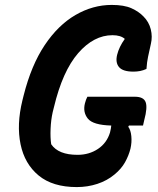

<svg xmlns="http://www.w3.org/2000/svg" viewBox="-20 -740 640 780"><path d="M335 -347H528Q563 -347 571.5 -325.5Q580 -304 566 -252L561 -230H504L501 -225Q511 -212 513.5 -187Q516 -162 510 -136Q503 -108 488 -81Q473 -54 445 -31Q415 -6 375.5 7Q336 20 292 20Q194 20 137 -27Q80 -74 63.5 -154Q47 -234 71 -332L76 -352Q107 -475 161.5 -556.5Q216 -638 286.5 -679Q357 -720 434 -720Q484 -720 514 -706.5Q544 -693 563 -673Q585 -651 592.5 -621Q600 -591 593 -562Q586 -530 581.5 -509.5Q577 -489 575 -460Q562 -454 549 -451.5Q536 -449 522 -449Q479 -449 463.5 -467.5Q448 -486 456 -518Q464 -550 487 -582Q470 -597 437 -597Q361 -597 297.5 -524Q234 -451 199 -304L194 -284Q187 -253 185.5 -216.5Q184 -180 188 -154Q217 -111 295 -111Q342 -111 378 -135Q414 -159 427 -202Q431 -218 432 -230Q358 -232 337 -258Q316 -284 325 -320Q329 -336 335 -347Z"/></svg>

Font: Recursive Mn Csl St
Style: Bold Italic
Weight: 700
Italic angle: -15°
Monospace: yes
Version: Version 1.079;hotconv 1.0.112;makeotfexe 2.5.65598; ttfautoh